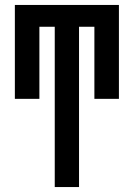

<svg xmlns="http://www.w3.org/2000/svg" viewBox="-20 -755 540 775"><path d="M201 0V-647H139V-356H40V-735H460V-356H361V-647H299V0Z"/></svg>

Font: Zed Mono Semibold
Style: Regular
Weight: 600
Monospace: yes
Designer: Belleve Invis
Foundry: Belleve Invis
Version: Version 1.0.0; ttfautohint (v1.8.4)